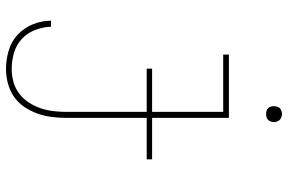

<svg xmlns="http://www.w3.org/2000/svg" viewBox="-180 -567 960 640"><g transform="rotate(90 300.0 -247.0)"><path d="M210 213Q179 213 148.5 204Q118 195 95.5 174Q73 153 61 123.5Q49 94 49 63H69Q70 90 80 116Q90 142 110 160.5Q130 179 156.5 186.5Q183 194 210 194Q232 194 253.5 188Q275 182 292.5 168.5Q310 155 322 136.5Q334 118 341 97Q348 76 350.5 54Q353 32 353 10V-511H162V-530H373V10Q373 35 370 59.5Q367 84 359 107Q351 130 337 151Q323 172 303 186Q283 200 258.5 206.5Q234 213 210 213ZM360 -654Q355 -654 349.5 -655.5Q344 -657 340.5 -660.5Q337 -664 335.5 -669.5Q334 -675 334 -680Q334 -685 335.5 -690.5Q337 -696 340.5 -699.5Q344 -703 349.5 -705Q355 -707 360 -707Q365 -707 370.5 -705Q376 -703 379.5 -699.5Q383 -696 385 -690.5Q387 -685 387 -680Q387 -675 385 -669.5Q383 -664 379.5 -660.5Q376 -657 370.5 -655.5Q365 -654 360 -654ZM209 -256V-274H511V-256Z"/></g></svg>

Font: Iosevka Curly Slab ThEx
Style: Regular
Weight: 100
Width: 7
Monospace: yes
Designer: Belleve Invis
Foundry: Belleve Invis
Version: Version 11.1.0; ttfautohint (v1.8.3)